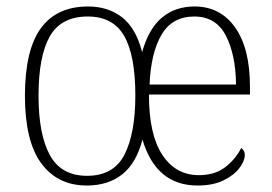

<svg xmlns="http://www.w3.org/2000/svg" viewBox="-20 -563 841 593"><path d="M248 10Q158 10 107.5 -58.5Q57 -127 57 -267Q57 -408 106 -475.5Q155 -543 252 -543Q314 -543 357 -509.5Q400 -476 419 -402Q439 -474 480 -508.5Q521 -543 581 -543Q660 -543 706 -478.5Q752 -414 752 -295V-271H440Q440 -147 481.5 -84.5Q523 -22 594 -22Q644 -22 676 -47Q708 -72 725 -106Q729 -103 732.5 -98Q736 -93 736 -84Q736 -66 719.5 -44Q703 -22 670.5 -6Q638 10 590 10Q462 10 420 -132Q401 -59 357.5 -24.5Q314 10 248 10ZM709 -302Q708 -394 677.5 -453Q647 -512 580 -512Q512 -512 479 -456Q446 -400 442 -302ZM249 -20Q331 -20 364.5 -85.5Q398 -151 398 -268Q398 -392 363.5 -452Q329 -512 251 -512Q169 -512 134 -451Q99 -390 99 -267Q99 -148 134 -84Q169 -20 249 -20Z"/></svg>

Font: Noto Serif Tamil SemiCondensed ExtraLight
Style: Italic
Weight: 200
Width: 4
Italic angle: -12°
Designer: Indian Type Foundry, Tom Grace, and the Monotype Design Team
Foundry: Monotype Imaging Inc.
Version: Version 2.003; ttfautohint (v1.8.4.7-5d5b)